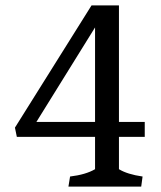

<svg xmlns="http://www.w3.org/2000/svg" viewBox="-20 -687 594 707"><path d="M330 -183H42L35 -217L317 -667H418V-238H513V-183H418V-64Q449 -45 505 -37L500 0H232L238 -37Q296 -44 330 -64ZM330 -238V-586L114 -238Z"/></svg>

Font: Caladea
Style: Regular
Weight: 400
Designer: Carolina Giovagnoli and Andres Torresi
Foundry: Carolina Giovagnoli and Andres Torresi
Version: Version 1.002